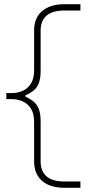

<svg xmlns="http://www.w3.org/2000/svg" viewBox="-20 -780 412 912"><path d="M285 112Q240.5 112 208.5 97.5Q176.5 83 159.2 55Q142 27 142 -13Q142 -32 142 -50.8Q142 -69.5 142 -88.2Q142 -107 142 -125.8Q142 -144.5 142 -163.2Q142 -182 142 -201Q142 -241 126.5 -264.8Q111 -288.5 87.2 -298.8Q63.5 -309 38 -309H10V-338H38Q63.5 -338 87.2 -348.2Q111 -358.5 126.5 -382.2Q142 -406 142 -446Q142 -465 142 -483.8Q142 -502.5 142 -521.5Q142 -540.5 142 -559.5Q142 -578.5 142 -597.2Q142 -616 142 -635Q142 -695 180.2 -727.5Q218.5 -760 285 -760H362V-730Q338 -730 318.2 -730Q298.5 -730 285 -730Q229.5 -730 201.2 -705.8Q173 -681.5 173 -635V-444Q173 -405.5 163.5 -383.2Q154 -361 137.8 -348.5Q121.5 -336 101 -327V-321Q121.5 -311.5 137.8 -299Q154 -286.5 163.5 -264.2Q173 -242 173 -203V-13Q173 33.5 201.2 57.8Q229.5 82 285 82Q298 82 317.2 82Q336.5 82 362 82V112Z"/></svg>

Font: Commissioner Thin Thin
Style: Regular
Weight: 250
Version: Version 1.000